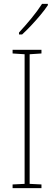

<svg xmlns="http://www.w3.org/2000/svg" viewBox="-20 -971 278 991"><path d="M194 0H45V-19L107 -22V-691L45 -695V-714H194V-695L133 -691V-22L194 -19ZM227 -944Q211 -920 188 -892.5Q165 -865 140.5 -839Q116 -813 94 -793H78V-803Q112 -840 142.5 -877Q173 -914 197 -951H227Z"/></svg>

Font: Noto Sans Myanmar Condensed Thin
Style: Regular
Weight: 100
Width: 3
Designer: Monotype Design Team
Foundry: Monotype Imaging Inc.
Version: Version 2.107; ttfautohint (v1.8.4.7-5d5b)